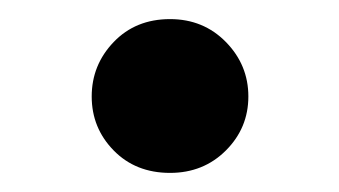

<svg xmlns="http://www.w3.org/2000/svg" viewBox="-20 -160 355 201"><path d="M76 -59Q76 -92 99 -116Q122 -140 158 -140Q193 -140 216.5 -116Q240 -92 240 -59Q240 -26 216.5 -2.5Q193 21 158 21Q122 21 99 -2.5Q76 -26 76 -59Z"/></svg>

Font: Jost* Semi
Style: Regular
Weight: 600
Version: Version 3.7